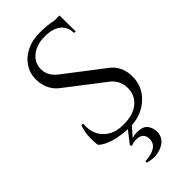

<svg xmlns="http://www.w3.org/2000/svg" viewBox="-255 -669 923 923"><g transform="rotate(-45 206.0 -207.5)"><path d="M48 -33Q44 -45 44 -82Q44 -119 57 -157H69Q68 -148 68 -139Q68 -85 104 -50.5Q140 -16 203 -16Q269 -16 305.5 -46.5Q342 -77 342 -125.5Q342 -174 306 -206L106 -360Q58 -401 58 -470Q58 -509 79.5 -542Q101 -575 139.5 -594.5Q178 -614 230 -614Q282 -614 322 -605H356L357 -496H346Q346 -538 317 -561Q288 -584 234 -584Q180 -584 145 -556.5Q110 -529 110 -485.5Q110 -442 149 -410L352 -254Q397 -216 397 -149Q397 -82 348.5 -36Q300 10 229 14L188 61Q205 55 221 55Q263 55 278 75.5Q293 96 293 122Q293 166 250 187Q224 199 199.5 199Q175 199 152 192L153 182Q190 182 216.5 167Q243 152 243 121Q243 77 193 77Q176 77 159 85L154 75L202 14Q94 8 48 -33Z"/></g></svg>

Font: Cinzel
Style: Regular
Weight: 400
Designer: Natanael Gama
Version: Version 1.001;PS 001.001;hotconv 1.0.56;makeotf.lib2.0.21325